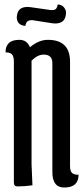

<svg xmlns="http://www.w3.org/2000/svg" viewBox="-20 -828 374 858"><path d="M175 -584Q148 -584 121 -557V-94L125 0Q91 5 58 5Q42 5 42 -12V-553Q42 -575 34 -584.5Q26 -594 5 -594Q4 -620 19 -635Q34 -650 67 -650Q100 -650 114 -617Q153 -650 194 -650Q293 -650 293 -552V-85Q293 -64 301.5 -55.5Q310 -47 331 -47Q331 10 267 10Q214 10 214 -59V-546Q214 -584 175 -584ZM93 -712Q55 -716 55 -751Q55 -755 56 -760Q61 -797 103 -797Q109 -797 116 -796L207 -783Q222 -782 228.5 -787Q235 -792 238 -808Q257 -807 266 -795Q275 -783 275 -773Q275 -723 227 -723Q221 -723 214 -724L124 -738Q109 -738 102.5 -732.5Q96 -727 93 -712Z"/></svg>

Font: Medula One
Style: Regular
Weight: 400
Designer: Luciano Vergara
Foundry: Luciano Vergara
Version: Version 1.002